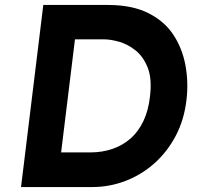

<svg xmlns="http://www.w3.org/2000/svg" viewBox="-20 -756 807 776"><path d="M65 0 155 -736H415Q514 -736 579.5 -703Q645 -670 681 -615Q717 -560 729.5 -492Q742 -424 734 -355Q725 -273 690.5 -207.5Q656 -142 603.5 -95.5Q551 -49 486.5 -24.5Q422 0 353 0ZM227 -140H345Q394 -140 435.5 -154.5Q477 -169 508.5 -197Q540 -225 560 -267.5Q580 -310 586 -365Q595 -437 577 -482.5Q559 -528 527 -553Q495 -578 460.5 -587.5Q426 -597 401 -597H283Z"/></svg>

Font: Josefin Sans Thin
Style: Bold Italic
Weight: 700
Italic angle: -7°
Version: Version 2.000